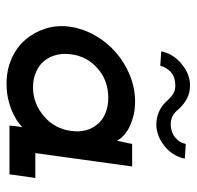

<svg xmlns="http://www.w3.org/2000/svg" viewBox="-27 -565 601 587"><g transform="rotate(90 273.5 -271.5)"><path d="M62 -187Q68 -226 88.5 -262Q109 -298 140 -325Q171 -352 210 -368Q249 -384 291 -384Q318 -384 339.5 -377.5Q361 -371 377 -362Q393 -352 401.5 -341.5Q410 -331 410 -328Q412 -339 415 -351Q418 -363 420 -375H489L448 -79H524L513 0H364L366 -20Q367 -27 367.5 -31Q368 -35 369 -40Q367 -37 357 -29Q347 -21 330 -12.5Q313 -4 289 2.5Q265 9 236 9Q194 9 159 -6.5Q124 -22 101 -49Q78 -76 67 -111.5Q56 -147 62 -187ZM146 -188Q142 -160 150 -136Q158 -112 176 -96Q189 -85 207 -78.5Q225 -72 247 -72Q273 -72 295.5 -81Q318 -90 336 -106Q354 -121 365.5 -142Q377 -163 380 -187Q384 -213 378 -234.5Q372 -256 358 -271Q345 -286 324.5 -294Q304 -302 279 -302Q253 -302 230.5 -294Q208 -286 190 -270Q172 -255 160.5 -234Q149 -213 146 -188ZM289 -481Q275 -496 265 -501.5Q255 -507 241 -507Q232 -507 220 -504Q208 -501 198 -491Q193 -486 188.5 -478.5Q184 -471 181 -461Q170 -462 159 -462.5Q148 -463 137 -464Q141 -484 152 -500.5Q163 -517 178 -528Q192 -540 208.5 -546Q225 -552 240 -552Q263 -552 280.5 -543Q298 -534 312 -519Q325 -503 336 -498Q347 -493 361 -493Q368 -493 376.5 -495Q385 -497 394 -502Q402 -507 409.5 -516Q417 -525 420 -539L465 -536Q461 -516 450 -499.5Q439 -483 424 -472Q410 -461 393.5 -455Q377 -449 362 -449Q339 -449 320.5 -457.5Q302 -466 289 -481Z"/></g></svg>

Font: Josefin Slab
Style: Bold Italic
Weight: 700
Italic angle: -12°
Designer: Santiago Orozco
Foundry: Typemade
Version: Version 2.000